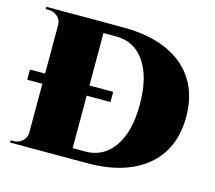

<svg xmlns="http://www.w3.org/2000/svg" viewBox="-90 -710 920 820"><g transform="rotate(15 370.5 -300.0)"><path d="M359 -600Q472 -600 552 -564.5Q632 -529 674.5 -462Q717 -395 717 -300Q717 -205 674.5 -138Q632 -71 552 -35.5Q472 0 359 0H131L129 -46Q210 -46 255.5 -46Q301 -46 320 -46Q339 -46 339 -46Q419 -46 465.5 -113Q512 -180 512 -300Q512 -420 466 -487.5Q420 -555 339 -555Q339 -555 319.5 -555Q300 -555 252 -555Q204 -555 120 -555V-600ZM283 -600V0H87V-600ZM90 -62V0H19V-10Q19 -10 24.5 -10Q30 -10 31 -10Q54 -10 70.5 -25Q87 -40 87 -62ZM89 -538H87Q87 -561 70 -575.5Q53 -590 30 -590Q30 -590 24.5 -590Q19 -590 18 -590V-600H89ZM20 -323H388V-278H20Z"/></g></svg>

Font: Cinzel Black
Style: Regular
Weight: 900
Designer: Natanael Gama
Version: Version 2.000